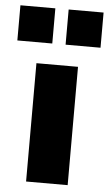

<svg xmlns="http://www.w3.org/2000/svg" viewBox="-80 -770 456 805"><g transform="rotate(5 148.0 -367.0)"><path d="M61 0V-498H236V0ZM176 -586V-734H323V-586ZM-27 -586V-734H120V-586Z"/></g></svg>

Font: Nunito Sans 10pt SemiCondensed Black
Style: Regular
Weight: 900
Width: 4
Designer: Vernon Adams
Foundry: Vernon Adams
Version: Version 3.101;gftools[0.9.27]